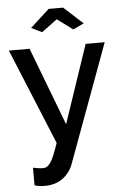

<svg xmlns="http://www.w3.org/2000/svg" viewBox="-62 -774 672 1044"><g transform="rotate(-5 273.5 -251.5)"><path d="M84 123Q99 126 113.5 128Q128 130 137 130Q150 130 159.5 124.5Q169 119 179 105Q189 91 199.5 65.5Q210 40 224 0L9 -523H122L284 -97L428 -523H532L295 121Q279 166 239.5 196.5Q200 227 138 227Q126 227 113 225.5Q100 224 84 219ZM140 -635 244 -730H323L427 -635L368 -607L283 -670L198 -607Z"/></g></svg>

Font: IngvarSans
Style: Regular
Weight: 600
Version: Version 3.000